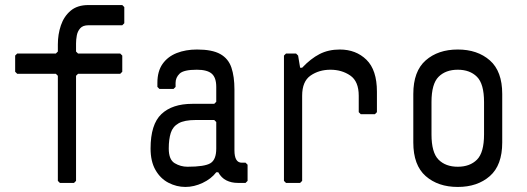

<svg xmlns="http://www.w3.org/2000/svg" viewBox="-20 -724 2088 760"><path d="M217 0 209 -8V-424L201 -432H48L40 -440V-504L48 -512H201L209 -520V-548Q209 -588 221 -623.5Q233 -659 259.5 -681.5Q286 -704 330 -704H464L472 -696V-632L464 -624H330Q308 -624 297.5 -612Q287 -600 284 -583.5Q281 -567 281 -552V-520L289 -512H456L464 -504V-440L456 -432H289L281 -424V-8L273 0Z M722 -64Q790 -64 813 -78Q836 -92 836 -136V-241L828 -249H755Q710 -249 687 -236Q664 -223 656 -198Q648 -173 648 -136Q648 -92 671.5 -78Q695 -64 722 -64ZM714 16Q679 16 647 -0.5Q615 -17 595.5 -51Q576 -85 576 -136Q576 -232 619 -272.5Q662 -313 741 -313H828L836 -321V-380Q836 -417 818 -432.5Q800 -448 759 -448Q707 -448 691 -432.5Q675 -417 675 -396V-380L667 -372H611L603 -380V-396Q603 -442 623.5 -471Q644 -500 679.5 -514Q715 -528 760 -528Q820 -528 852 -510Q884 -492 896 -456.5Q908 -421 908 -370V-129Q908 -80 937 -80H952L960 -72V-8L952 0H921Q896 0 876 -10Q856 -20 844 -42H836Q816 -16 782 0Q748 16 714 16Z M1112 0 1104 -8V-504L1112 -512H1152L1160 -504L1168 -456H1176Q1210 -492 1245 -510Q1280 -528 1325 -528Q1389 -528 1430.5 -487.5Q1472 -447 1472 -361V-280L1464 -272H1408L1400 -280V-345Q1400 -402 1366.5 -425Q1333 -448 1288 -448Q1243 -448 1209.5 -425Q1176 -402 1176 -345V-8L1168 0Z M1792 16Q1714 16 1665 -27Q1616 -70 1616 -160V-352Q1616 -442 1665 -485Q1714 -528 1792 -528Q1870 -528 1919 -485Q1968 -442 1968 -352V-160Q1968 -70 1919 -27Q1870 16 1792 16ZM1792 -64Q1840 -64 1868 -92Q1896 -120 1896 -192V-320Q1896 -392 1868 -420Q1840 -448 1792 -448Q1744 -448 1716 -420Q1688 -392 1688 -320V-192Q1688 -120 1716 -92Q1744 -64 1792 -64Z"/></svg>

Font: Hasubi Mono
Style: Regular
Weight: 400
Designer: Eli Heuer
Foundry: Eli Heuer
Version: Version 1.000